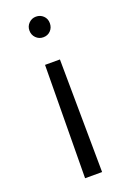

<svg xmlns="http://www.w3.org/2000/svg" viewBox="-145 -587 571 848"><g transform="rotate(-20 141.0 -163.5)"><path d="M106 -322H176L181 209H101ZM141 -536Q161 -536 175 -522.5Q189 -509 189 -488Q189 -467 175.5 -453Q162 -439 141 -439Q121 -439 107 -453Q93 -467 93 -488Q93 -508 107 -522Q121 -536 141 -536Z"/></g></svg>

Font: Evergrow Sans 
Style: Regular
Weight: 400
Foundry: 10Web
Version: Version 1.000